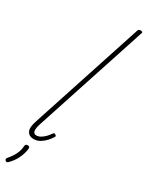

<svg xmlns="http://www.w3.org/2000/svg" viewBox="-349 -1172 1136 1490"><g transform="rotate(30 218.5 -427.5)"><path d="M118 16Q78 16 61.5 -15Q45 -46 68 -113L396 -1115Q399 -1123 404 -1126.5Q409 -1130 420 -1130Q428 -1130 433.5 -1126Q439 -1122 435 -1114L106 -110Q91 -64 95.5 -41.5Q100 -19 124 -19Q143 -19 162.5 -30.5Q182 -42 199 -60Q216 -78 226 -94Q231 -100 236 -102.5Q241 -105 248 -100Q256 -95 257 -89.5Q258 -84 253 -78Q241 -58 220.5 -36Q200 -14 174.5 1Q149 16 118 16ZM17 270Q11 264 10.5 258.5Q10 253 15 246Q35 223 49.5 200.5Q64 178 73 153.5Q82 129 84 99Q85 88 90.5 84Q96 80 105 80Q115 80 119.5 84Q124 88 124 96Q124 111 117 138.5Q110 166 92.5 199.5Q75 233 42 267Q37 272 30 274.5Q23 277 17 270Z"/></g></svg>

Font: Playwrite CU Thin
Style: Regular
Weight: 250
Designer: Veronika Burian, José Scaglione
Foundry: TypeTogether
Version: Version 1.002